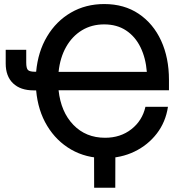

<svg xmlns="http://www.w3.org/2000/svg" viewBox="-20 -759 887 936"><path d="M490.7 11.7Q399.4 11.7 327.1 -29.8Q254.9 -71.3 210 -145.5Q165 -219.7 156.2 -318.4H144Q79.6 -318.4 43.7 -352.8Q7.8 -387.2 7.8 -449.2V-516.1H107.9V-454.6Q107.9 -425.8 116.5 -417.5Q125 -409.2 151.9 -409.2H156.2Q165 -506.8 209.5 -581.3Q253.9 -655.8 325.7 -697.5Q397.5 -739.3 488.3 -739.3Q585.4 -739.3 656.2 -691.7Q727.1 -644 765.4 -560.8Q803.7 -477.5 803.7 -369.6V-318.8H265.6Q276.9 -213.4 337.6 -150.4Q398.4 -87.4 492.2 -87.4Q567.4 -87.4 620.6 -129.2Q673.8 -170.9 689 -238.3H798.8Q787.6 -164.1 744.4 -107.9Q701.2 -51.8 635.5 -20Q569.8 11.7 490.7 11.7ZM265.6 -408.7H695.8Q690.4 -476.6 664.8 -528.8Q639.2 -581.1 594.5 -610.6Q549.8 -640.1 487.8 -640.1Q426.8 -640.1 379.4 -611.3Q332 -582.5 302.5 -530.5Q272.9 -478.5 265.6 -408.7ZM439 156.2 438.5 -31.2H542.5L542 156.2Z"/></svg>

Font: Inter Display Medium
Style: Regular
Weight: 500
Designer: Rasmus Andersson
Foundry: rsms
Version: Version 4.001;git-9221beed3